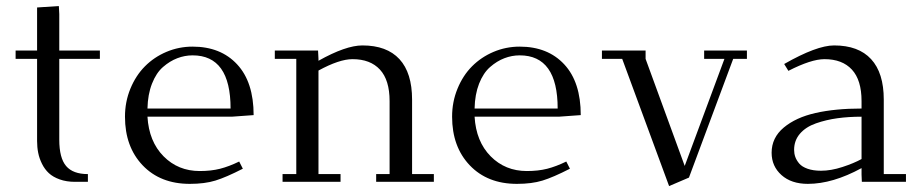

<svg xmlns="http://www.w3.org/2000/svg" viewBox="-20 -608 3069 642"><path d="M32.2 -411.1V-439H104V-583L176.8 -587.9L178.2 -561V-439H314V-411.1H178.2V-141.1Q178.2 -79.6 201.2 -52.7Q224.1 -25.9 273.9 -25.9V0H231Q202.1 0 179.7 -8.1Q157.2 -16.1 143.3 -29.1Q129.4 -42 120.4 -60.3Q111.3 -78.6 107.7 -97.2Q104 -115.7 104 -136.2V-411.1Z M397.9 -217.8Q397.9 -267.6 416 -311.5Q434.1 -355.5 464.6 -386.2Q495.1 -417 536.6 -434.6Q578.1 -452.1 624 -452.1Q717.8 -452.1 772.9 -392.8Q828.1 -333.5 828.1 -223.1L754.9 -217.8H473.1Q478 -134.8 526.9 -85.4Q575.7 -36.1 647.9 -36.1Q686 -36.1 715.8 -43.7Q745.6 -51.3 779.8 -67.9L792 -43.9Q735.8 -15.1 700.2 -4.2Q664.6 6.8 614.7 6.8Q516.1 6.8 457 -55.2Q397.9 -117.2 397.9 -217.8ZM473.1 -245.1H751Q751 -422.9 624 -422.9Q597.7 -422.9 572.8 -413.3Q547.9 -403.8 525.1 -384Q502.4 -364.3 488.3 -328.4Q474.1 -292.5 473.1 -245.1Z M898.9 -411.1V-439H1043.5L1044.9 -411.1V-404.8Q1136.2 -456.1 1191.9 -456.1Q1273.4 -456.1 1315.7 -410.2Q1357.9 -364.3 1357.9 -274.9V-25.9H1430.7V0H1237.8V-25.9H1282.7V-270Q1282.7 -340.3 1250.5 -375.2Q1218.3 -410.2 1158.7 -410.2Q1114.7 -410.2 1044.9 -372.1V-25.9H1118.7V0H924.8V-25.9H970.7V-411.1Z M1491.7 -217.8Q1491.7 -267.6 1509.8 -311.5Q1527.8 -355.5 1558.3 -386.2Q1588.9 -417 1630.4 -434.6Q1671.9 -452.1 1717.8 -452.1Q1811.5 -452.1 1866.7 -392.8Q1921.9 -333.5 1921.9 -223.1L1848.6 -217.8H1566.9Q1571.8 -134.8 1620.6 -85.4Q1669.4 -36.1 1741.7 -36.1Q1779.8 -36.1 1809.6 -43.7Q1839.4 -51.3 1873.5 -67.9L1885.7 -43.9Q1829.6 -15.1 1793.9 -4.2Q1758.3 6.8 1708.5 6.8Q1609.9 6.8 1550.8 -55.2Q1491.7 -117.2 1491.7 -217.8ZM1566.9 -245.1H1844.7Q1844.7 -422.9 1717.8 -422.9Q1691.4 -422.9 1666.5 -413.3Q1641.6 -403.8 1618.9 -384Q1596.2 -364.3 1582 -328.4Q1567.9 -292.5 1566.9 -245.1Z M1992.7 -411.1V-439H2138.7V-411.1L2269.5 -53.2L2402.3 -411.1H2334.5V-439H2477.5V-411.1H2431.6L2283.7 -14.2L2217.3 14.2L2060.5 -411.1Z M2560.1 -97.2Q2560.1 -147.5 2600.6 -181.4Q2641.1 -215.3 2707 -230.2Q2772.9 -245.1 2860.8 -245.1V-270Q2860.8 -340.3 2828.6 -375.2Q2796.4 -410.2 2736.8 -410.2Q2692.4 -410.2 2616.2 -371.1L2602.1 -394Q2710.9 -456.1 2769 -456.1Q2850.6 -456.1 2892.8 -410.2Q2935.1 -364.3 2935.1 -274.9V-25.9H3009.3V0H2861.8L2860.8 -23.9V-45.9Q2764.2 6.8 2681.2 6.8Q2626 6.8 2593 -22.7Q2560.1 -52.2 2560.1 -97.2ZM2635.3 -106.9Q2635.3 -94.7 2639.2 -83.5Q2643.1 -72.3 2652.3 -61.3Q2661.6 -50.3 2680.4 -43.7Q2699.2 -37.1 2725.1 -37.1Q2758.8 -37.1 2796.9 -49.6Q2835 -62 2860.8 -76.2V-217.8Q2817.4 -217.8 2780 -212.6Q2742.7 -207.5 2708.5 -195.6Q2674.3 -183.6 2654.8 -160.9Q2635.3 -138.2 2635.3 -106.9Z"/></svg>

Font: Dehuti
Style: Book
Weight: 400
Version: Version 1.2